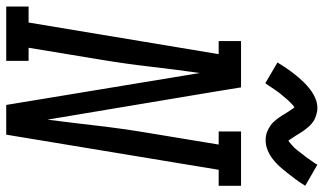

<svg xmlns="http://www.w3.org/2000/svg" viewBox="-252 -788 1014 601"><g transform="rotate(90 254.5 -487.0)"><path d="M-26 0V-70H24L123 -665H82V-735H227L241 -649L328 -129Q338 -207 347 -285Q356 -363 369 -441L406 -665H365V-735H535V-665H485L375 0H282L182 -606Q171 -528 162 -450Q153 -372 140 -294L103 -70H144V0ZM214 -811 149 -849Q160 -867 170.5 -882Q181 -897 191 -909Q201 -921 210.5 -931Q220 -941 233 -951Q246 -961 261 -967.5Q276 -974 292 -974Q297 -974 302.5 -973Q308 -972 313 -970.5Q318 -969 323 -967Q328 -965 332.5 -962Q337 -959 340.5 -956Q344 -953 347.5 -949.5Q351 -946 354.5 -941.5Q358 -937 361 -933Q364 -929 367 -924.5Q370 -920 372 -916.5Q374 -913 377.5 -907.5Q381 -902 384 -897.5Q387 -893 389 -890Q391 -887 394 -883Q398 -886 401 -888.5Q404 -891 409 -895.5Q414 -900 415.5 -901.5Q417 -903 419.5 -906Q422 -909 424.5 -912Q427 -915 429.5 -918.5Q432 -922 435 -926Q438 -930 441.5 -934Q445 -938 448 -942.5Q451 -947 454.5 -952Q458 -957 462 -962.5Q466 -968 469 -974L535 -936Q524 -918 513 -903.5Q502 -889 492.5 -877Q483 -865 473.5 -854.5Q464 -844 451 -834Q438 -824 423 -818Q408 -812 392 -812Q386 -812 379.5 -813Q373 -814 367.5 -816Q362 -818 356.5 -821Q351 -824 346 -827.5Q341 -831 337 -835Q333 -839 329 -844Q325 -849 321.5 -854Q318 -859 315 -863.5Q312 -868 309 -873.5Q306 -879 302 -884.5Q298 -890 295.5 -894Q293 -898 290 -902Q286 -900 283 -897.5Q280 -895 275 -890Q270 -885 268.5 -883.5Q267 -882 264.5 -879Q262 -876 259.5 -873Q257 -870 254 -866.5Q251 -863 248 -859.5Q245 -856 242 -851.5Q239 -847 235.5 -842.5Q232 -838 229 -833Q226 -828 222 -822.5Q218 -817 214 -811Z"/></g></svg>

Font: Iosevka Gothic
Style: Italic
Weight: 400
Italic angle: -9°
Monospace: yes
Designer: Belleve Invis
Foundry: Belleve Invis
Version: Version 15.5.1; ttfautohint (v1.8.4)